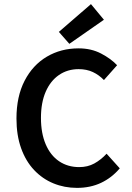

<svg xmlns="http://www.w3.org/2000/svg" viewBox="-20 -901 640 933"><path d="M354 12Q293 12 239.5 -10Q186 -32 145.5 -75Q105 -118 82.5 -181Q60 -244 60 -325Q60 -432 99.5 -508.5Q139 -585 207.5 -625.5Q276 -666 362 -666Q423 -666 471 -641Q519 -616 549 -584L485 -512Q461 -537 431 -551Q401 -565 362 -565Q308 -565 266.5 -536.5Q225 -508 202 -455Q179 -402 179 -328Q179 -254 202 -200Q225 -146 267 -117.5Q309 -89 365 -89Q406 -89 438 -106.5Q470 -124 498 -154L562 -83Q523 -37 471 -12.5Q419 12 354 12ZM317 -688 266 -746 422 -881 485 -805Z"/></svg>

Font: Source Code Pro SemiBold
Style: Regular
Weight: 600
Monospace: yes
Designer: Paul D. Hunt, Teo Tuominen
Foundry: Adobe Systems Incorporated
Version: Version 1.018;hotconv 1.0.116;makeotfexe 2.5.65601